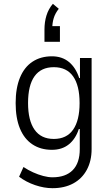

<svg xmlns="http://www.w3.org/2000/svg" viewBox="-20 -798 586 1006"><path d="M255 188Q211 188 164 172Q117 156 80 128L103 77Q127 93 153.5 105Q180 117 206.5 124Q233 131 255 131Q324 131 361 93.5Q398 56 398 -17V-122H393Q376 -70 340.5 -41.5Q305 -13 252 -13Q193 -13 150 -41.5Q107 -70 84.5 -124.5Q62 -179 62 -258Q62 -336 84.5 -391Q107 -446 150 -474.5Q193 -503 252 -503Q305 -503 341 -473.5Q377 -444 395 -389H399V-494H460V-17Q460 45 435 91.5Q410 138 364 163Q318 188 255 188ZM262 -70Q329 -70 363 -118.5Q397 -167 397 -258Q397 -350 363 -398Q329 -446 262 -446Q195 -446 161 -398.5Q127 -351 127 -258Q127 -167 161 -118.5Q195 -70 262 -70ZM213 -579V-643Q213 -683 223.5 -717Q234 -751 257 -778L288 -752Q269 -728 261.5 -703Q254 -678 254 -651L244 -661H294V-579Z"/></svg>

Font: Nunito Sans 7pt Condensed Light
Style: Regular
Weight: 300
Width: 3
Designer: Vernon Adams
Foundry: Vernon Adams
Version: Version 3.101;gftools[0.9.27]